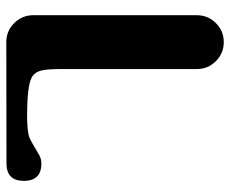

<svg xmlns="http://www.w3.org/2000/svg" viewBox="-82 -664 746 623"><g transform="rotate(90 291.5 -353.0)"><path d="M510.7 -113.8Q567.4 -113.8 567.4 -57.1Q567.4 -0.5 510.7 -0.5L117.2 0Q80.6 0 55.2 -25.9Q29.8 -51.3 29.8 -87.9V-617.7Q29.8 -654.3 55.2 -679.7Q80.6 -705.6 117.2 -705.6Q153.3 -705.6 179.2 -679.7Q204.6 -654.3 204.6 -617.7V-175.3Q204.6 -135.3 209 -115.2Q213.4 -95.2 227.1 -85.4Q248 -69.8 328.1 -67.9Q341.3 -67.4 353 -67.4Q408.2 -67.4 427.2 -75.2Q440.4 -80.6 483.9 -106.9Q497.1 -113.8 510.7 -113.8Z"/></g></svg>

Font: inglobal
Style: Bold
Weight: 700
Designer: Andrey Kochetov, Denis Davydov, Evgeny Yurtaev
Foundry: inglobal.ru
Version: Version 1.00 September 25, 2014, initial release